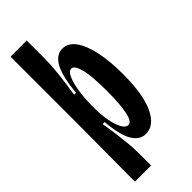

<svg xmlns="http://www.w3.org/2000/svg" viewBox="-262 -716 882 882"><g transform="rotate(-45 178.5 -275.0)"><path d="M27 130 29 -253V-680H134V-566Q134 -524 128.5 -472Q123 -420 112 -350H124Q134 -449 158.5 -493.5Q183 -538 223 -538Q260 -538 285.5 -503Q311 -468 324.5 -405Q338 -342 338 -259Q338 -126 305.5 -57.5Q273 11 218 11Q180 11 155.5 -28Q131 -67 122 -162H109Q114 -135 119 -98Q124 -61 128 -23Q132 15 132 45V130ZM190 -75Q211 -75 221 -122Q231 -169 231 -254Q231 -354 219 -399Q207 -444 188 -444Q170 -444 158 -414.5Q146 -385 140 -342.5Q134 -300 134 -259V-238Q134 -197 141 -159.5Q148 -122 160.5 -98.5Q173 -75 190 -75Z"/></g></svg>

Font: Bricolage Grotesque 96pt Condensed Medium
Style: Regular
Weight: 500
Width: 3
Designer: Mathieu Triay
Foundry: Atelier Triay
Version: Version 1.001; ttfautohint (v1.8.4.7-5d5b);gftools[0.9.33.de